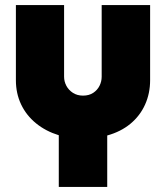

<svg xmlns="http://www.w3.org/2000/svg" viewBox="-20 -538 658 761"><path d="M213 203V-2Q161 -18 122.5 -49.5Q84 -81 63.5 -124.5Q43 -168 43 -220V-518H234V-234Q234 -215 243 -198Q252 -181 269 -170Q286 -159 309 -159Q333 -159 349.5 -170Q366 -181 374.5 -198Q383 -215 383 -234V-518H575V-220Q575 -168 555 -123.5Q535 -79 497 -47.5Q459 -16 405 -1V203Z"/></svg>

Font: MuseoModerno Thin Black
Style: Regular
Weight: 900
Version: Version 1.002